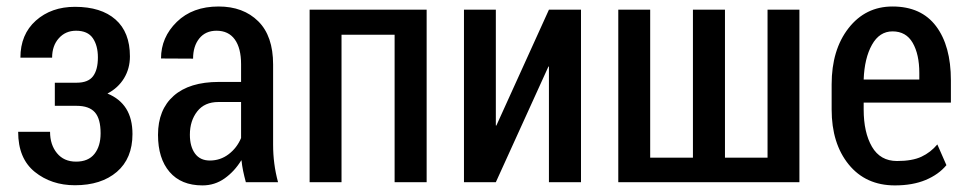

<svg xmlns="http://www.w3.org/2000/svg" viewBox="-20 -558 2964 588"><path d="M214.8 -304.7Q250 -304.7 264.9 -324.5Q279.8 -344.2 279.8 -382.3Q279.8 -418.5 264.2 -441.2Q248.5 -463.9 212.9 -463.9Q180.7 -463.9 160.2 -440.9Q139.6 -418 139.6 -381.3H42.5Q42.5 -452.6 89.8 -494.9Q137.2 -537.1 209.5 -537.1Q289.6 -537.1 333.7 -498.3Q377.9 -459.5 377.9 -385.3Q377.9 -348.1 359.9 -318.4Q341.8 -288.6 309.1 -271.5Q347.2 -255.9 366.5 -225.1Q385.7 -194.3 385.7 -147.5Q385.7 -72.8 337.9 -31.7Q290 9.3 209.5 9.3Q137.2 9.3 86.4 -31.7Q35.6 -72.8 35.6 -154.3H133.3Q133.3 -114.7 154.5 -88.9Q175.8 -63 212.9 -63Q250.5 -63 269.3 -86.7Q288.1 -110.4 288.1 -149.9Q288.1 -194.3 270.5 -214.1Q252.9 -233.9 214.8 -233.9H147.9V-304.7Z M732.9 0Q728 -18.1 724.6 -34.4Q721.2 -50.8 719.7 -66.4L718.8 -66.9Q698.2 -33.2 668 -11.7Q637.7 9.8 600.1 9.8Q534.7 9.8 499.3 -31.5Q463.9 -72.8 463.9 -145Q463.9 -222.2 512 -264.6Q560.1 -307.1 650.4 -307.1H718.3V-361.3Q718.3 -410.6 699 -437.3Q679.7 -463.9 643.1 -463.9Q609.4 -463.9 590.3 -440.2Q571.3 -416.5 571.3 -378.4L473.1 -378.9Q473.1 -443.8 521.5 -491Q569.8 -538.1 649.4 -538.1Q725.1 -538.1 770.8 -492.9Q816.4 -447.8 816.4 -360.4V-115.2Q816.4 -85 820.1 -56.9Q823.7 -28.8 831.5 0ZM622.6 -66.4Q654.8 -66.4 680.2 -85.7Q705.6 -105 718.3 -135.3V-245.6H648.9Q606.4 -245.6 584 -216.8Q561.5 -188 561.5 -145.5Q561.5 -109.4 577.1 -87.9Q592.8 -66.4 622.6 -66.4Z M1286.6 0H1188.5V-451.7H1025.9V0H928.2V-528.3H1286.6Z M1661.1 -528.3H1759.3V0H1661.1V-354L1659.7 -354.5L1498.5 0H1400.9V-528.3H1498.5V-173.8L1500 -173.3Z M1971.2 -528.3V-75.2H2102.1V-528.3H2200.2V-75.2H2330.6V-528.3H2428.2V0H1873.5V-528.3Z M2720.7 9.8Q2631.3 9.8 2579.1 -54.4Q2526.9 -118.7 2526.9 -222.7V-299.8Q2526.9 -405.3 2578.6 -471.7Q2630.4 -538.1 2713.4 -538.1Q2801.3 -538.1 2846.7 -477.8Q2892.1 -417.5 2892.1 -312V-243.7H2625V-222.7Q2625 -152.3 2650.4 -108.6Q2675.8 -64.9 2727.1 -64.9Q2773.9 -64.9 2802 -78.1Q2830.1 -91.3 2850.6 -115.7L2878.4 -52.2Q2854.5 -23.4 2814.7 -6.8Q2774.9 9.8 2720.7 9.8ZM2713.4 -461.9Q2673.3 -461.9 2650.4 -420.9Q2627.4 -379.9 2625 -314.5H2795.4V-334.5Q2795.4 -391.6 2775.1 -426.8Q2754.9 -461.9 2713.4 -461.9Z"/></svg>

Font: Franco
Style: Regular
Weight: 400
Designer: Google
Version: Version 1.200311; 2013